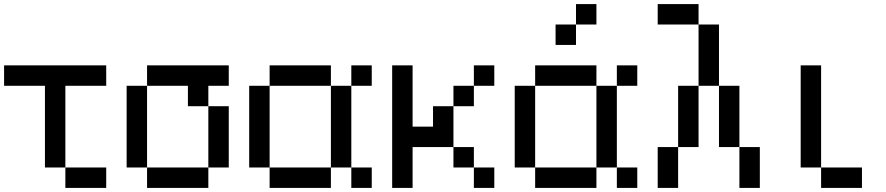

<svg xmlns="http://www.w3.org/2000/svg" viewBox="-20 -920 4340 940"><path d="M0 -500V-600H500V-500H300V-100H200V-500ZM500 -100V0H300V-100Z M600 -100V-500H700V-100ZM700 -100H1000V0H700ZM700 -500V-600H1100V-500H1000V-400H900V-500ZM1000 -100V-400H1100V-100Z M1200 -100V-500H1300V-100ZM1300 -100H1600V0H1300ZM1300 -500V-600H1600V-500ZM1600 -100V-500H1700V-100ZM1700 -100H1800V0H1700ZM1700 -500V-600H1800V-500Z M1900 0V-600H2000V-300H2100V-400H2200V-200H2000V0ZM2200 -200H2300V-100H2200ZM2200 -400V-500H2300V-400ZM2300 -100H2400V0H2300ZM2300 -500V-600H2400V-500Z M2500 -100V-500H2600V-100ZM2700 -700V-800H2800V-700ZM2900 -100V0H2600V-100ZM2900 -500H3000V-100H2900ZM2900 -600V-500H2600V-600ZM2900 -900V-800H2800V-900ZM3100 -100V0H3000V-100ZM3100 -500H3000V-600H3100Z M3200 -200H3300V0H3200ZM3200 -800V-900H3400V-800ZM3300 -200V-500H3400V-200ZM3400 -500V-800H3500V-500ZM3500 -200V-500H3600V-200ZM3600 -200H3700V0H3600Z M4200 -100V0H4000V-100ZM3900 -100V-600H4000V-100Z"/></svg>

Font: Galmuri9 Regular
Style: Regular
Weight: 400
Designer: Lee Minseo (quiple)
Version: Version 2.399;hotconv 1.1.1;makeotfexe 2.6.0 DEVELOPMENT